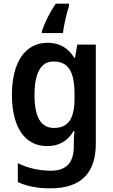

<svg xmlns="http://www.w3.org/2000/svg" viewBox="-20 -786 615 1046"><path d="M356 -754V-766H284C251 -719 222 -659 208 -616V-606H323C327 -647 343 -713 356 -754ZM239 -553C118 -553 45 -448 45 -270C45 -92 116 10 236 10C299 10 347 -15 381 -72H386C383 -52 382 -20 382 0V14C382 102 338 144 259 144C195 144 134 131 77 103V206C130 230 186 240 255 240C423 240 502 155 502 -3V-543H401L389 -472H384C349 -528 301 -553 239 -553ZM271 -451C351 -451 386 -399 386 -272V-250C386 -136 350 -89 274 -89C203 -89 168 -148 168 -268C168 -389 203 -451 271 -451Z"/></svg>

Font: Noto Sans Thai SemCond SemBd
Style: Regular
Weight: 600
Width: 4
Designer: Monotype Design Team
Foundry: Monotype Imaging Inc.
Version: Version 2.002